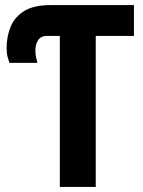

<svg xmlns="http://www.w3.org/2000/svg" viewBox="-20 -734 562 754"><path d="M215 0V-593H165Q141 -593 130 -576.5Q119 -560 119 -536Q119 -520 122 -507.5Q125 -495 127 -487H17Q14 -495 10 -510Q6 -525 6 -545Q6 -591 22 -629.5Q38 -668 75.5 -691Q113 -714 178 -714H506V-593H356V0Z"/></svg>

Font: Noto Sans Condensed
Style: Bold
Weight: 700
Width: 3
Designer: Monotype Design Team
Foundry: Monotype Imaging Inc.
Version: Version 2.013; ttfautohint (v1.8.4.7-5d5b)